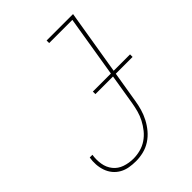

<svg xmlns="http://www.w3.org/2000/svg" viewBox="-213 -844 960 960"><g transform="rotate(-45 267.5 -363.5)"><path d="M179 8Q155 8 132 4Q109 0 89.5 -11Q70 -22 56 -39Q42 -56 34.5 -77.5Q27 -99 25.5 -122.5Q24 -146 28 -169H47Q42 -138 47 -107Q52 -76 70.5 -53Q89 -30 118 -20Q147 -10 179 -10Q203 -10 228 -16.5Q253 -23 274.5 -37.5Q296 -52 312.5 -72.5Q329 -93 341 -116Q353 -139 359.5 -163Q366 -187 370 -211L453 -717H289V-735H476L389 -208Q385 -182 377.5 -156Q370 -130 357 -105Q344 -80 325.5 -58Q307 -36 283 -20.5Q259 -5 232 1.5Q205 8 179 8ZM272 -373V-391H535V-373Z"/></g></svg>

Font: Iosevka Curly Slab Thin
Style: Italic
Weight: 100
Italic angle: -9°
Monospace: yes
Designer: Belleve Invis
Foundry: Belleve Invis
Version: Version 22.1.2; ttfautohint (v1.8.4)